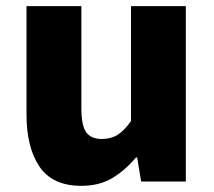

<svg xmlns="http://www.w3.org/2000/svg" viewBox="-20 -589 694 623"><path d="M244 14Q150 14 108 -48.5Q66 -111 66 -217V-569H244V-239Q244 -181 260 -159.5Q276 -138 310 -138Q340 -138 361.5 -151.5Q383 -165 405 -196V-569H583V0H438L425 -78H421Q386 -36 344 -11Q302 14 244 14Z"/></svg>

Font: Noto Sans KR Thin Black
Style: Regular
Weight: 900
Version: Version 2.004-H2;hotconv 1.0.118;makeotfexe 2.5.65603